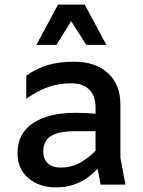

<svg xmlns="http://www.w3.org/2000/svg" viewBox="-20 -802 620 834"><path d="M417 0 404 -69Q329 12 224 12Q150 12 103 -28.5Q56 -69 56 -136Q56 -223 124 -267.5Q192 -312 307 -312Q354 -312 395 -308V-336Q395 -386 367.5 -413Q340 -440 290 -440Q235 -440 189.5 -424Q144 -408 94 -373V-473Q140 -506 189.5 -520Q239 -534 301 -534Q395 -534 449 -484.5Q503 -435 503 -348V-116L525 0ZM395 -147V-232H301Q238 -232 203 -212Q168 -192 168 -144Q168 -111 188 -92.5Q208 -74 243 -74Q286 -74 322.5 -92.5Q359 -111 395 -147ZM232 -782H348L442 -607H355L289 -710L225 -607H138Z"/></svg>

Font: Amiko SemiBold
Style: Regular
Weight: 600
Designer: Pablo Impallari, Rodrigo Fuenzalida, Andres Torresi
Foundry: Impallari Type
Version: Version 1.001; ttfautohint (v1.3)